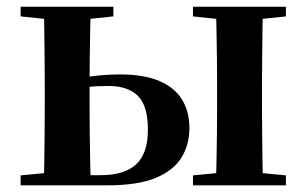

<svg xmlns="http://www.w3.org/2000/svg" viewBox="-20 -556 925 576"><path d="M171.3 0V-30.5H283.3Q352.9 -30.5 388.3 -62.9Q423.7 -95.4 423.7 -166.5Q423.7 -238.7 393.7 -268.4Q363.6 -298.1 304.9 -298.1Q269.8 -298.1 241.7 -294.9Q213.5 -291.8 186.7 -285.8V-316.8Q225.3 -324 264.7 -328.3Q304.1 -332.7 340.1 -332.7Q412.5 -332.7 458.3 -312.9Q504.1 -293.2 526.2 -257.1Q548.2 -221 548.2 -172.1Q548.2 -122.3 524.5 -83.4Q500.8 -44.5 446.9 -22.2Q393 0 302.2 0ZM111.3 0Q112.3 -25.5 112.8 -67.4Q113.3 -109.4 113.8 -154.7Q114.3 -200 114.3 -234.8V-301.2Q114.3 -335.7 113.8 -381Q113.3 -426.4 112.8 -468.7Q112.3 -511 111.3 -535.7H252.4Q251.4 -511 250.6 -468.7Q249.7 -426.4 249.2 -381Q248.7 -335.7 248.7 -301V-234.8Q248.7 -200 249.2 -154.7Q249.7 -109.4 250.6 -67.4Q251.4 -25.5 252.4 0ZM627.3 0Q628.6 -25.5 629.4 -67.4Q630.3 -109.4 630.8 -154.7Q631.3 -200 631.3 -234.8V-301.2Q631.3 -335.7 630.8 -381Q630.3 -426.4 629.4 -468.7Q628.6 -511 627.3 -535.7H769Q768 -511 767.5 -468.7Q767 -426.4 766.5 -381Q766 -335.7 766 -301.2V-234.8Q766 -200 766.5 -154.7Q767 -109.4 767.5 -67.4Q768 -25.5 769 0ZM41.9 -506.8V-535.7H320.1V-506.8L212.9 -495.5H150.3ZM558.9 0V-29.9L666.9 -40.2H730.2L837.7 -29.9V0ZM558.9 -506.8V-535.7H837.7V-506.8L730.2 -495.5H666.9ZM41.9 0V-29.9L150.3 -40.2H183V0Z"/></svg>

Font: Source Han Serif JP VF
Style: Regular
Weight: 250
Designer: Ryoko NISHIZUKA 西塚涼子 (kana & ideographs); Frank Grießhammer (Latin, Greek & Cyrillic); Wenlong ZHANG 张文龙 (bopomofo); San
Foundry: Adobe
Version: Version 2.001;hotconv 1.1.0;makeotfexe 2.6.0